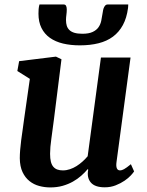

<svg xmlns="http://www.w3.org/2000/svg" viewBox="-20 -818 649 848"><path d="M67.4 -119.1Q67.4 -135.7 69.1 -156.5Q70.8 -177.2 73.7 -199.7Q76.7 -222.2 80.1 -245.6Q83.5 -269 86.4 -291.5L111.8 -469.7L56.6 -504.4L64.5 -547.9L227.1 -567.9L251.5 -556.2L217.8 -287.6Q212.4 -243.7 206.8 -205.3Q201.2 -167 201.2 -138.7Q201.2 -117.7 204.8 -103.5Q208.5 -89.4 215.8 -81.1Q223.1 -72.8 233.6 -69.1Q244.1 -65.4 257.8 -65.4Q273.4 -65.4 288.8 -70.6Q304.2 -75.7 318.1 -84.5Q332 -93.3 344.5 -104.5Q356.9 -115.7 367.2 -127.9L425.8 -564H556.6L494.6 -102.5Q489.7 -65.4 510.3 -65.4Q514.2 -65.4 518.3 -66.7Q522.5 -67.9 527.8 -70.8Q533.2 -73.7 540.5 -79.1Q547.9 -84.5 558.1 -92.8L572.3 -61Q568.8 -55.2 558.1 -43.5Q547.4 -31.7 530.3 -20Q513.2 -8.3 491 0.5Q468.8 9.3 442.9 9.3Q398.9 9.3 380.9 -12.2Q362.8 -33.7 369.6 -68.4L367.7 -71.3Q355 -56.2 338.6 -41.7Q322.3 -27.3 302 -15.9Q281.7 -4.4 256.8 2.7Q231.9 9.8 202.1 9.8Q177.2 9.8 153.3 3.4Q129.4 -2.9 110.4 -18.1Q91.3 -33.2 79.6 -57.9Q67.9 -82.5 67.4 -119.1ZM332.5 -617.7Q292 -617.7 258.3 -625.7Q224.6 -633.8 200.4 -650.9Q176.3 -668 163.1 -694.6Q149.9 -721.2 149.9 -757.8Q149.9 -767.6 150.6 -777.6Q151.4 -787.6 154.3 -798.3H260.7Q269 -798.3 272 -792Q274.9 -785.6 274.9 -775.9Q274.9 -764.6 273.2 -752.4Q271.5 -740.2 271.5 -729.5Q271.5 -715.3 274.9 -704.3Q278.3 -693.4 286.6 -685.3Q294.9 -677.2 308.8 -673.1Q322.8 -668.9 343.8 -668.9Q372.1 -668.9 388.9 -676.8Q405.8 -684.6 414.8 -697.3Q423.8 -710 427.2 -726.3Q430.7 -742.7 433.1 -759.8Q434.1 -767.1 435.5 -773.9Q437 -780.8 439.7 -786.1Q442.4 -791.5 446 -794.9Q449.7 -798.3 455.6 -798.3H546.4Q546.4 -794.4 546.1 -790.3Q545.9 -786.1 545.4 -782.2Q539.6 -738.3 522.7 -707.3Q505.9 -676.3 479 -656.2Q452.1 -636.2 415.3 -627Q378.4 -617.7 332.5 -617.7Z"/></svg>

Font: Merriweather Bold
Style: Italic
Weight: 700
Italic angle: -7°
Designer: Eben Sorkin ( eben@eyebytes.com )
Foundry: Eben Sorkin ( eben@eyebytes.com )
Version: Version 1.5; ttfautohint (v0.97) -l 13 -r 13 -G 200 -x 24 -f